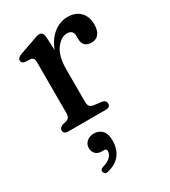

<svg xmlns="http://www.w3.org/2000/svg" viewBox="-183 -572 820 927"><g transform="rotate(-30 226.5 -108.0)"><path d="M208 -447.5 211.5 -373Q231 -425.5 267 -453.2Q303 -481 344 -481Q388.5 -481 414 -455.2Q439.5 -429.5 439.5 -385Q439.5 -350.5 424.8 -332.8Q410 -315 386 -315Q336.5 -315 336.5 -364V-380.5Q336 -413.5 302.5 -413.5Q269.5 -413.5 241.5 -375.8Q213.5 -338 213.5 -263.5V-81.5Q213.5 -52.5 240.5 -48.5L283.5 -43Q306.5 -39.5 306.5 -20.5Q306.5 0 280.5 0H72.5Q46.5 0 46.5 -20.5Q46.5 -35 66 -42.5L87 -47.5Q97.5 -50.5 103 -58.2Q108.5 -66 108.5 -81.5V-366Q108.5 -390.5 90 -393.5L57.5 -395Q40 -399 40 -413.5Q40 -428.5 62.5 -437L140.5 -464Q157 -470.5 167.5 -473.8Q178 -477 184.5 -477Q205.5 -477 208 -447.5ZM165.5 164.5Q142 164.5 129.8 151.8Q117.5 139 117.5 119.5Q117.5 97.5 133.8 83.8Q150 70 173.5 70Q200.5 70 218 88Q235.5 106 235.5 144Q235.5 189.5 213 220.2Q190.5 251 144 263.5Q123 269.5 118 253Q113.5 237 133.5 231.5Q164 222.5 177.2 207.8Q190.5 193 190.5 177Q190.5 164.5 177 164.5Z"/></g></svg>

Font: Fraunces 9pt Soft
Style: Regular
Weight: 400
Version: Version 1.000;[0bf87f6ff]